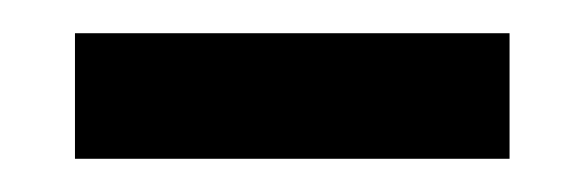

<svg xmlns="http://www.w3.org/2000/svg" viewBox="-20 -330 350 115"><path d="M285.2 -310.1V-234.9H24.9V-310.1Z"/></svg>

Font: Koh Santepheap
Style: Regular
Weight: 400
Designer: Danh Hong
Version: Version 2.002; ttfautohint (v1.8.3)